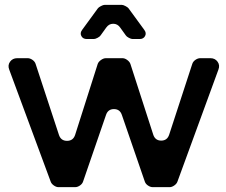

<svg xmlns="http://www.w3.org/2000/svg" viewBox="-20 -772 933 792"><path d="M575 -649Q585 -636 578.5 -623.5Q572 -611 556 -611H527Q521 -611 511.5 -616Q502 -621 499 -626L476 -658Q465 -674 447 -674Q429 -674 418 -658L395 -626Q392 -621 382.5 -616Q373 -611 367 -611H338Q322 -611 315.5 -623.5Q309 -636 319 -649L384 -738Q387 -742 396.5 -747Q406 -752 412 -752H482Q488 -752 497.5 -747Q507 -742 510 -738ZM712 -23Q709 -14 699 -7Q689 0 680 0H610Q600 0 590 -7Q580 -14 577 -24L483 -297Q475 -322 450 -322Q425 -322 417 -297L323 -24Q320 -14 310 -7Q300 0 290 0H221Q212 0 202 -7Q192 -14 189 -23L18 -485Q11 -503 21.5 -517.5Q32 -532 51 -532H94Q104 -532 114 -525Q124 -518 127 -508L223 -216Q231 -191 256.5 -191Q282 -191 290 -216L383 -508Q386 -517 396.5 -524.5Q407 -532 417 -532H485Q495 -532 505 -524.5Q515 -517 518 -508L612 -217Q620 -192 645 -192Q670 -192 678 -217L773 -508Q776 -518 786 -525Q796 -532 806 -532H848Q867 -532 877.5 -517.5Q888 -503 881 -485Z"/></svg>

Font: Trueno
Style: Round
Weight: 400
Designer: Julieta Ulanovsky, Jasper
Foundry: Julieta Ulanovsky, Cannot Into Space Fonts
Version: Version 3.001